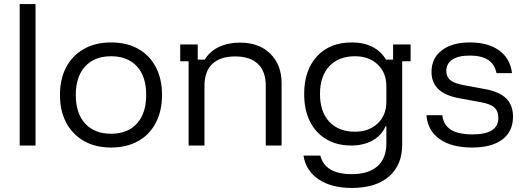

<svg xmlns="http://www.w3.org/2000/svg" viewBox="-20 -720 2590 950"><path d="M77.5 0V-700H155.8V0Z M529.2 10Q452.5 10 395.8 -22.1Q339.2 -54.2 307.9 -112.5Q276.7 -170.8 276.7 -250Q276.7 -329.2 307.5 -387.5Q338.3 -445.8 395.4 -477.9Q452.5 -510 529.2 -510Q607.5 -510 663.8 -478.3Q720 -446.7 750.8 -388.3Q781.7 -330 781.7 -250Q781.7 -170.8 750.8 -112.1Q720 -53.3 663.3 -21.7Q606.7 10 529.2 10ZM529.2 -58.3Q611.7 -58.3 657.5 -108.8Q703.3 -159.2 703.3 -250Q703.3 -341.7 657.5 -391.7Q611.7 -441.7 529.2 -441.7Q447.5 -441.7 401.2 -391.2Q355 -340.8 355 -250Q355 -159.2 401.2 -108.8Q447.5 -58.3 529.2 -58.3Z M913.3 0V-416.7H871.7V-500H958.3V-425H993.3Q1018.3 -466.7 1063.8 -487.9Q1109.2 -509.2 1167.5 -509.2Q1261.7 -509.2 1317.5 -454.2Q1373.3 -399.2 1373.3 -307.5V0H1295V-295.8Q1295 -366.7 1256.2 -403.8Q1217.5 -440.8 1143.3 -440.8Q1070 -440.8 1030.8 -403.8Q991.7 -366.7 991.7 -295.8V0Z M1720.8 210Q1620 210 1556.7 167.5Q1493.3 125 1481.7 50H1565Q1588.3 141.7 1720.8 141.7Q1803.3 141.7 1847.5 102.5Q1891.7 63.3 1891.7 -10V-95H1887.5Q1868.3 -50 1823.3 -25Q1778.3 0 1718.3 0Q1646.7 0 1594.2 -31.2Q1541.7 -62.5 1513.3 -119.6Q1485 -176.7 1485 -255Q1485 -372.5 1548.3 -441.2Q1611.7 -510 1720 -510Q1780 -510 1822.5 -488.3Q1865 -466.7 1890 -425H1925V-500H2011.7V-416.7H1970V-4.2Q1970 96.7 1904.6 153.3Q1839.2 210 1720.8 210ZM1736.7 -68.3Q1805.8 -68.3 1848.8 -109.2Q1891.7 -150 1891.7 -216.7V-293.3Q1891.7 -360 1848.8 -400.8Q1805.8 -441.7 1736.7 -441.7Q1655.8 -441.7 1609.6 -392.5Q1563.3 -343.3 1563.3 -255Q1563.3 -166.7 1609.6 -117.5Q1655.8 -68.3 1736.7 -68.3Z M2315.8 10Q2214.2 10 2155 -32.1Q2095.8 -74.2 2090 -150H2168.3Q2174.2 -101.7 2210.8 -78.3Q2247.5 -55 2318.3 -55Q2445.8 -55 2445.8 -136.7Q2445.8 -170 2426.2 -187.9Q2406.7 -205.8 2360 -214.2L2250.8 -234.2Q2115 -259.2 2115 -364.2Q2115 -431.7 2165.8 -470.8Q2216.7 -510 2305 -510Q2395.8 -510 2450.4 -470Q2505 -430 2513.3 -358.3H2436.7Q2427.5 -402.5 2395 -423.8Q2362.5 -445 2304.2 -445Q2248.3 -445 2218.3 -425.4Q2188.3 -405.8 2188.3 -368.3Q2188.3 -340 2207.9 -323.8Q2227.5 -307.5 2271.7 -299.2L2380 -279.2Q2451.7 -265.8 2485 -232.5Q2518.3 -199.2 2518.3 -142.5Q2518.3 -70 2465.8 -30Q2413.3 10 2315.8 10Z"/></svg>

Font: Funnel Display Light
Style: Regular
Weight: 300
Designer: NORD ID, Kristian Moeller
Foundry: Dicotype
Version: Version 1.000